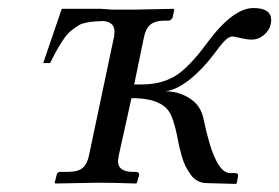

<svg xmlns="http://www.w3.org/2000/svg" viewBox="-20 -453 691 475"><path d="M261.2 -357.9Q263.2 -363.8 263.2 -375Q263.2 -397.9 236.8 -400.9H235.8Q220.7 -400.4 213.6 -399.9Q206.5 -399.4 194.6 -397.2Q182.6 -395 176 -391.1Q169.4 -387.2 159.2 -379.6Q148.9 -372.1 141.1 -361.3Q133.3 -350.6 123.8 -334.5Q114.3 -318.4 104 -296.9H86.9L132.8 -431.2H230L257.8 -429.2H312L409.2 -431.2L411.1 -429.2L407.2 -410.2Q403.8 -401.9 396 -401.9H388.2Q363.8 -401.9 352.1 -392.1Q340.3 -382.3 335.9 -359.9L312 -244.1H331.1Q377.4 -244.1 411.6 -263.9Q445.8 -283.7 491.2 -345.2Q555.7 -433.1 606.9 -433.1Q650.9 -433.1 650.9 -403.8Q650.9 -397 649.9 -394Q647 -378.4 633.3 -366.7Q619.6 -355 602.1 -355Q591.3 -355 574.7 -358.9Q558.1 -362.8 555.2 -362.8Q546.4 -362.8 535.6 -351.8Q524.9 -340.8 509.8 -319.8Q480.5 -280.8 448.5 -255.6Q416.5 -230.5 389.2 -227.1Q422.4 -227.1 450 -209.2Q477.5 -191.4 483.9 -157.2Q511.2 -24.9 548.8 -24.9H560.1Q562.5 -24.9 564.7 -24.4Q566.9 -23.9 568.4 -22Q569.8 -20 568.8 -17.1L565.9 0L563 2L491.2 0Q479.5 0 469.2 -5.4Q459 -10.7 451.9 -20.8Q444.8 -30.8 439.5 -41Q434.1 -51.3 429.9 -65.9Q425.8 -80.6 423.6 -89.8Q421.4 -99.1 418.9 -112.8Q418.9 -113.8 418.5 -115.7Q409.2 -160.6 398.4 -176.8Q377.9 -207.5 317.4 -210H305.2L273.9 -68.8Q272 -57.1 272 -54.2Q272 -27.8 309.1 -27.8H316.9Q320.3 -27.8 322.5 -25.6Q324.7 -23.4 324.2 -20L318.8 -1L316.9 1Q260.3 -1 221.2 -1L117.2 1L115.2 -1L120.1 -20Q121.6 -27.8 128.9 -27.8H147.9Q172.9 -27.8 184.3 -37.4Q195.8 -46.9 200.2 -68.8Z"/></svg>

Font: Common Serif
Style: Italic
Weight: 400
Italic angle: -12°
Designer: Philipp H. Poll, Khaled Hosny
Foundry: Stefan Peev, Context Ltd.
Version: Version 1.026